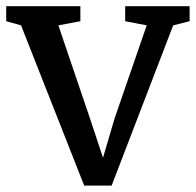

<svg xmlns="http://www.w3.org/2000/svg" viewBox="-22 -574 615 602"><path d="M242 8 44 -494.5 -2.5 -507.5V-554.5H230V-507.5L161 -494.5L259 -206L301 -79.5L337 -202L438 -494.5L370.5 -507.5V-554.5H572.5V-507.5L521 -494.5L328 8Z"/></svg>

Font: Merriweather 20pt
Style: Regular
Weight: 400
Version: Version 2.100